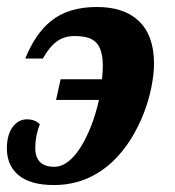

<svg xmlns="http://www.w3.org/2000/svg" viewBox="-57 -529 505 555"><path d="M-37.1 -100.1Q-37.1 -140.1 -19.5 -163.1Q-2.9 -184.1 21 -184.1Q31.2 -184.1 40.3 -181.2Q49.3 -178.2 58.1 -169.9Q44.9 -135.7 44.9 -102.1Q44.9 -46.9 100.1 -46.9Q121.1 -46.9 140.9 -62.5Q160.6 -78.1 177.7 -106Q193.8 -132.3 207.3 -167.2Q220.7 -202.1 229 -240.2H105L118.2 -299.8H237.8Q240.2 -321.8 240.2 -337.9Q240.2 -387.2 220.2 -406.7Q210.4 -416.5 195.1 -420.7Q179.7 -424.8 158.2 -424.8Q128.4 -424.8 106.9 -408.9Q85.4 -393.1 66.9 -359.9H16.1Q44.9 -431.2 89.8 -467.8Q140.1 -508.8 223.1 -508.8Q300.8 -508.8 343.3 -469.2Q388.2 -427.2 388.2 -345.2Q388.2 -316.4 381.1 -279.5Q374 -242.7 359.9 -205.1Q344.2 -163.6 320.8 -126.2Q297.4 -88.9 267.1 -60.5Q194.8 5.9 99.1 5.9Q31.2 5.9 -2.9 -22.2Q-37.1 -50.3 -37.1 -100.1Z"/></svg>

Font: Pattaya
Style: Regular
Weight: 400
Designer: Pablo Impallari / Thai characters Designed by Thanarat Vachiruckul and Suppakit Chalermlarp
Foundry: Pablo Impallari
Version: Version 2.001